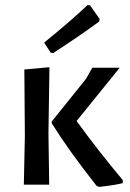

<svg xmlns="http://www.w3.org/2000/svg" viewBox="-20 -728 514 757"><path d="M325 -708 335 -707 373 -653 371 -643Q292 -585 190 -519L180 -520L154 -560Q259 -645 325 -708ZM74 0 78 -193 76 -454 175 -463 171 -202 174 0ZM452 -461 282 -251Q366 -135 464 -18V-6Q439 1 371 9L361 5Q252 -133 184 -242V-249L319 -417L344 -461Z"/></svg>

Font: Alegreya Sans Medium
Style: Regular
Weight: 500
Designer: Juan Pablo del Peral
Foundry: Huerta Tipografica
Version: Version 2.007